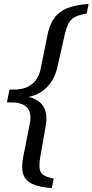

<svg xmlns="http://www.w3.org/2000/svg" viewBox="-20 -767 475 986"><path d="M20 -262 29 -307H51Q109 -307 144 -334.5Q179 -362 189 -415L223 -583Q234 -640 258.5 -674Q283 -708 325.5 -725Q368 -742 435 -747L425 -697Q385 -691 363 -678.5Q341 -666 329.5 -641.5Q318 -617 309 -574L275 -423Q259 -352 212 -310.5Q165 -269 92 -265ZM246 199Q181 194 145.5 177.5Q110 161 99 126.5Q88 92 100 35L133 -132Q144 -186 120 -213.5Q96 -241 38 -241H16L24 -286L94 -276Q166 -267 196.5 -229Q227 -191 215 -121L189 26Q181 69 183 94Q185 119 202 131Q219 143 256 150Z"/></svg>

Font: Piazzolla Thin SemiBold
Style: Italic
Weight: 600
Italic angle: -11.3°
Version: Version 2.005